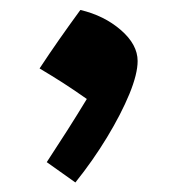

<svg xmlns="http://www.w3.org/2000/svg" viewBox="-20 -809 352 393"><path d="M144.5 -788.6Q192.9 -777.3 227.3 -747.6Q261.7 -717.8 261.7 -684.1Q261.7 -657.7 244.9 -616.7Q228 -575.7 199.2 -528.1Q170.4 -480.5 134.3 -435.5L75.7 -477.1Q97.2 -509.8 117.7 -542Q138.2 -574.2 157.7 -606.4Q131.3 -625 108.9 -639.4Q86.4 -653.8 61 -668.9Q80.6 -698.7 101.1 -728Q121.6 -757.3 144.5 -788.6Z"/></svg>

Font: Pinar DS1 Bold
Style: Regular
Weight: 700
Designer: Amin Abedi
Version: Version 3.000